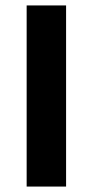

<svg xmlns="http://www.w3.org/2000/svg" viewBox="-20 -686 341 706"><path d="M78 -666H223V0H78Z"/></svg>

Font: Secular One
Style: Regular
Weight: 400
Designer: Michal Sahar
Foundry: Hagilda
Version: Version 1.000